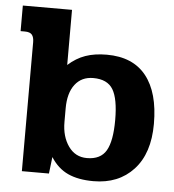

<svg xmlns="http://www.w3.org/2000/svg" viewBox="-50 -708 697 770"><g transform="rotate(5 298.5 -323.5)"><path d="M182 -67 174 0H65V-519Q65 -539 57 -549Q49 -559 28 -559H11V-662H209V-440Q241 -469 278 -482Q315 -495 364 -495Q469 -495 522.5 -428Q576 -361 576 -235Q576 -116 515.5 -50.5Q455 15 354 15Q293 15 251.5 -4Q210 -23 182 -67ZM420 -237Q420 -322 397.5 -359.5Q375 -397 318 -397Q271 -397 244.5 -362.5Q218 -328 218 -266V-211Q218 -153 245.5 -114Q273 -75 320 -75Q375 -75 397.5 -113.5Q420 -152 420 -237Z"/></g></svg>

Font: Pridi SemiBold
Style: Regular
Weight: 600
Designer: Katatrad Team
Foundry: CadsonDemak
Version: Version 1.001